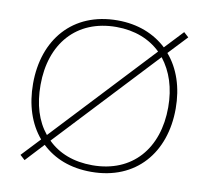

<svg xmlns="http://www.w3.org/2000/svg" viewBox="-77 -764 934 859"><g transform="rotate(10 390.0 -334.0)"><path d="M88 10 165 -73C221 -20 295 10 390 10C594 10 714 -134 714 -334C714 -430 686 -513 634 -573L714 -658L692 -678L614 -595C558 -647 483 -678 390 -678C186 -678 66 -534 66 -334C66 -238 93 -155 145 -94L66 -10ZM390 -20C305 -20 236 -47 187 -96L612 -550C656 -494 680 -422 680 -334C680 -147 572 -20 390 -20ZM100 -334C100 -521 208 -648 390 -648C474 -648 543 -620 592 -572L167 -118C122 -173 100 -245 100 -334Z"/></g></svg>

Font: Gantari Thin
Style: Regular
Weight: 250
Designer: Anugrah Pasau
Foundry: Lafontype
Version: Version 1.000